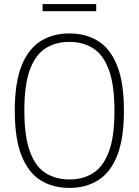

<svg xmlns="http://www.w3.org/2000/svg" viewBox="-20 -913 680 942"><path d="M320.5 9Q239.5 9 179.2 -28.5Q119 -66 85.8 -149.2Q52.5 -232.5 52.5 -370Q52.5 -507.5 86 -590.8Q119.5 -674 179.8 -711.5Q240 -749 320.5 -749Q401.5 -749 461.5 -711.5Q521.5 -674 554.8 -590.8Q588 -507.5 588 -370Q588 -232.5 554.8 -149.2Q521.5 -66 461.2 -28.5Q401 9 320.5 9ZM320.5 -32.5Q386.5 -32.5 436.2 -63.5Q486 -94.5 513.8 -167.8Q541.5 -241 541.5 -368Q541.5 -497 513.8 -571.2Q486 -645.5 436.2 -676.5Q386.5 -707.5 320.5 -707.5Q254 -707.5 204.2 -676.5Q154.5 -645.5 127 -572.2Q99.5 -499 99.5 -372Q99.5 -243 127 -168.8Q154.5 -94.5 204.2 -63.5Q254 -32.5 320.5 -32.5ZM189 -858V-893H452V-858Z"/></svg>

Font: Encode Sans SmCnd XLt
Style: Regular
Weight: 200
Width: 4
Designer: Multiple Designers
Foundry: Impallari Type
Version: Version 3.002; ttfautohint (v1.8.3) -l 8 -r 50 -G 200 -x 14 